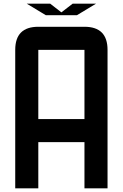

<svg xmlns="http://www.w3.org/2000/svg" viewBox="-20 -1020 665 1040"><path d="M187.5 -250V0H62.5V-750Q62.5 -875 187.5 -875H437.5Q562.5 -875 562.5 -750V0H437.5V-250ZM187.5 -375H437.5V-750H187.5ZM228.5 -937.5 125 -1000H252L312.5 -953.1L373.5 -1000H500L396.5 -937.5Z"/></svg>

Font: Oldtimer
Style: Regular
Weight: 400
Designer: GGBotNet
Foundry: GGBotNet
Version: 1.00